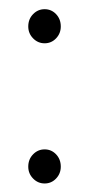

<svg xmlns="http://www.w3.org/2000/svg" viewBox="-20 -404 198 428"><path d="M79.5 5Q64.5 5 53.8 -6Q43 -17 43 -32.5Q43 -49 53.8 -60Q64.5 -71 79.5 -71Q94.5 -71 105 -60Q115.5 -49 115.5 -32.5Q115.5 -17 105 -6Q94.5 5 79.5 5ZM79.5 -307.5Q64.5 -307.5 53.8 -318.5Q43 -329.5 43 -345Q43 -361.5 53.8 -372.5Q64.5 -383.5 79.5 -383.5Q94.5 -383.5 105 -372.5Q115.5 -361.5 115.5 -345Q115.5 -329.5 105 -318.5Q94.5 -307.5 79.5 -307.5Z"/></svg>

Font: Fraunces 72pt Soft Thin
Style: Regular
Weight: 100
Version: Version 1.000;[b76b70a41]